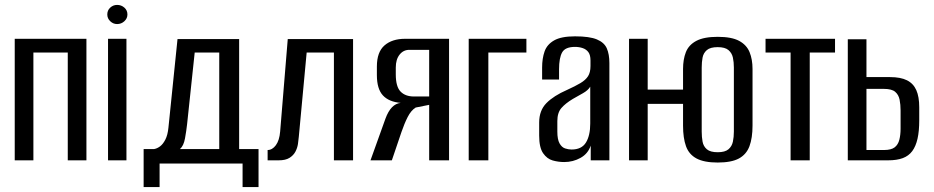

<svg xmlns="http://www.w3.org/2000/svg" viewBox="-20 -653 3803 782"><path d="M40 0V-495H332V0H256V-439H116V0Z M420 0V-495H495V0ZM457 -555Q441 -555 429 -566.5Q417 -578 417 -594Q417 -611 429 -622Q441 -633 457 -633Q474 -633 486.5 -622Q499 -611 499 -594Q499 -578 486.5 -566.5Q474 -555 457 -555Z M565 109V-46H608Q620 -48 632 -57Q644 -66 653.5 -84.5Q663 -103 666 -133L703 -494H954V-46H1033V109H968V13H630V109ZM713 -46H873V-439H773L742 -147Q739 -120 733.5 -89.5Q728 -59 713 -46Z M1070 0V-42Q1089 -42 1103.5 -61.5Q1118 -81 1121 -117L1152 -494H1418V0H1340V-439H1229L1197 -96Q1196 -83 1193.5 -66.5Q1191 -50 1183 -35Q1175 -20 1159 -10Q1143 0 1115 0Z M1489 0 1550 -170Q1561 -200 1576.5 -216Q1592 -232 1612 -234Q1564 -238 1539.5 -264.5Q1515 -291 1515 -347V-382Q1515 -441 1546 -468Q1577 -495 1630 -495H1809V0H1728V-226L1673 -215Q1654 -203 1640.5 -176.5Q1627 -150 1615 -115L1576 0ZM1666 -260H1728V-450H1647Q1623 -450 1607.5 -430.5Q1592 -411 1592 -378V-350Q1592 -300 1611.5 -280Q1631 -260 1666 -260Z M1889 0V-495H2124V-439H1969V0Z M2278 7Q2254 7 2231 0.5Q2208 -6 2192 -29Q2176 -52 2176 -101V-154Q2176 -203 2205.5 -233Q2235 -263 2290 -287Q2323 -302 2344 -314.5Q2365 -327 2375 -342.5Q2385 -358 2385 -384V-407Q2385 -429 2376.5 -440.5Q2368 -452 2353.5 -457Q2339 -462 2322 -462Q2282 -462 2269.5 -439.5Q2257 -417 2257 -371V-329H2188V-378Q2188 -415 2198 -443.5Q2208 -472 2237 -488.5Q2266 -505 2322 -505Q2381 -505 2411 -492.5Q2441 -480 2451.5 -456Q2462 -432 2462 -396V0H2386V-60Q2375 -27 2344.5 -10Q2314 7 2278 7ZM2308 -44Q2349 -44 2366.5 -72.5Q2384 -101 2384 -150V-300Q2375 -285 2354.5 -273.5Q2334 -262 2313 -250Q2283 -232 2266.5 -213Q2250 -194 2250 -160V-117Q2250 -85 2259 -69Q2268 -53 2281.5 -48.5Q2295 -44 2308 -44Z M2903 9Q2848 9 2817 -7.5Q2786 -24 2774 -57.5Q2762 -91 2762 -141V-372Q2762 -411 2773.5 -440.5Q2785 -470 2816 -486.5Q2847 -503 2903 -503Q2960 -503 2990.5 -486.5Q3021 -470 3033 -440.5Q3045 -411 3045 -372V-142Q3045 -91 3032.5 -57.5Q3020 -24 2989.5 -7.5Q2959 9 2903 9ZM2542 0V-495H2618V-288H2785V-230H2618V0ZM2903 -33Q2933 -33 2947 -45Q2961 -57 2965 -76Q2969 -95 2969 -117V-378Q2969 -400 2965 -418.5Q2961 -437 2947 -449Q2933 -461 2903 -461Q2873 -461 2859 -449Q2845 -437 2841.5 -418.5Q2838 -400 2838 -378V-117Q2838 -95 2841.5 -76Q2845 -57 2859 -45Q2873 -33 2903 -33Z M3200 0V-439H3098V-495H3381V-439H3278V0Z M3433 0V-493H3509V-339H3605Q3648 -339 3674 -326Q3700 -313 3712 -286Q3724 -259 3724 -216V-163Q3724 -119 3717 -88Q3710 -57 3695.5 -37.5Q3681 -18 3657 -9Q3633 0 3597 0ZM3509 -42H3580Q3610 -42 3624 -53Q3638 -64 3643 -84Q3648 -104 3648 -129V-203Q3648 -227 3644 -247Q3640 -267 3626 -279Q3612 -291 3580 -291H3509Z"/></svg>

Font: Alumni Sans Medium
Style: Regular
Weight: 500
Designer: Robert E. Leuschke
Foundry: Robert E. Leuschke
Version: Version 1.018